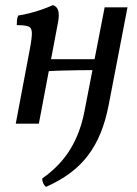

<svg xmlns="http://www.w3.org/2000/svg" viewBox="-20 -487 539 756"><path d="M161 249Q147 237 146 216Q218 165 257.5 99.5Q297 34 313 -51L392 -458H482L408 -74Q396 -12 376 37Q356 86 326.5 125Q297 164 256 194.5Q215 225 161 249ZM42 0 97 -291Q106 -338 105.5 -358Q105 -378 91.5 -383Q78 -388 46 -388Q46 -399 47 -409Q48 -419 52 -426Q68 -428 94.5 -434.5Q121 -441 147.5 -450.5Q174 -460 188 -467Q204 -462 209 -446Q214 -430 209 -402L133 0ZM160 -206 168 -254H356L349 -211Q325 -211 289.5 -210.5Q254 -210 219 -209Q184 -208 160 -206Z"/></svg>

Font: Vollkorn
Style: Italic
Weight: 400
Italic angle: -11°
Designer: Friedrich Althausen
Foundry: Friedrich Althausen
Version: Version 5.001